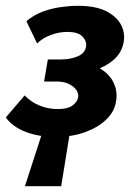

<svg xmlns="http://www.w3.org/2000/svg" viewBox="-36 -458 467 662"><path d="M50 184 118 -26H209L175 184ZM155 14Q97 14 52 -3.5Q7 -21 -16 -53L49 -129Q71 -106 100.5 -94Q130 -82 164 -82Q197 -82 213 -93.5Q229 -105 233 -120Q236 -134 228 -146.5Q220 -159 202.5 -168Q185 -177 159 -177H116L129 -253H173Q207 -253 232.5 -264Q258 -275 261 -299Q263 -317 248 -332.5Q233 -348 196 -348Q168 -348 139.5 -337.5Q111 -327 92 -308L55 -385Q80 -406 110.5 -417.5Q141 -429 173 -433.5Q205 -438 232 -438Q296 -438 333 -418Q370 -398 383.5 -368Q397 -338 389 -306Q381 -273 354.5 -250.5Q328 -228 290 -216Q252 -204 209 -204L215 -243Q273 -243 308 -222.5Q343 -202 357 -170Q371 -138 363 -103Q357 -71 329 -44.5Q301 -18 256.5 -2Q212 14 155 14Z"/></svg>

Font: Ysabeau ExtraBold
Style: Italic
Weight: 800
Italic angle: -12°
Designer: Christian Thalmann (Catharsis Fonts)
Version: Version 2.002